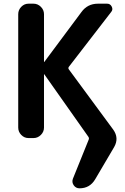

<svg xmlns="http://www.w3.org/2000/svg" viewBox="-20 -750 680 1043"><path d="M135 0Q112 0 95.5 -17Q79 -34 79 -57V-673Q79 -696 95.5 -713Q112 -730 135 -730H162Q185 -730 202 -713Q219 -696 219 -673V-414Q219 -413 220 -413L221 -414L422 -684Q455 -730 512 -730H562Q579 -730 587 -714Q595 -698 584 -685L354 -387Q349 -380 354 -373L595 -46Q628 0 600 49L497 224Q468 273 412 273Q392 273 380.5 256.5Q369 240 376 221L462 8Q465 0 460 -7L221 -346Q221 -347 220 -347Q219 -347 219 -346V-57Q219 -34 202 -17Q185 0 162 0Z"/></svg>

Font: Rounded Mplus 1c Bold
Style: Bold
Weight: 700
Version: Version 1.059.20150529